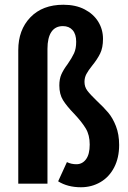

<svg xmlns="http://www.w3.org/2000/svg" viewBox="-20 -774 540 809"><path d="M414 -610Q414 -573 402 -548.5Q390 -524 368 -497Q352 -477 344 -462Q336 -447 336 -429Q336 -408 348 -392Q360 -376 388 -349Q417 -322 436 -299.5Q455 -277 468.5 -242.5Q482 -208 482 -163Q482 -109 461 -68.5Q440 -28 403 -6.5Q366 15 321 15Q265 15 225 -10L262 -91Q280 -82 302 -82Q327 -82 342.5 -103Q358 -124 358 -165Q358 -205 341.5 -232.5Q325 -260 293 -294Q261 -327 245.5 -352Q230 -377 230 -414Q230 -441 238.5 -460.5Q247 -480 265 -504Q283 -530 292 -549.5Q301 -569 301 -598Q301 -630 286 -647Q271 -664 245 -664Q213 -664 196.5 -639.5Q180 -615 180 -568V0H57V-563Q57 -648 108 -701Q159 -754 247 -754Q299 -754 336.5 -734.5Q374 -715 394 -682.5Q414 -650 414 -610Z"/></svg>

Font: Fira Sans Extra Condensed Medium
Style: Regular
Weight: 500
Width: 1
Designer: Carrois Corporate & Edenspiekermann AG
Foundry: Carrois Corporate GbR & Edenspiekermann AG
Version: Version 4.203